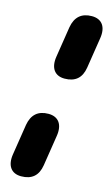

<svg xmlns="http://www.w3.org/2000/svg" viewBox="-136 -764 585 1002"><g transform="rotate(15 156.5 -262.5)"><path d="M175 -362C233 -362 266 -391 275 -448L301 -614C311 -677 284 -714 230 -714C174 -714 141 -685 131 -628L105 -462C95 -399 122 -362 175 -362ZM88 189C146 189 179 160 188 103L214 -63C224 -126 197 -163 143 -163C87 -163 54 -134 44 -77L18 89C8 152 35 189 88 189Z"/></g></svg>

Font: SN Pro Heavy
Style: Italic
Weight: 800
Italic angle: -9°
Designer: Tobias Whetton
Foundry: Supernotes
Version: Version 1.001;Glyphs 3.2 (3249)